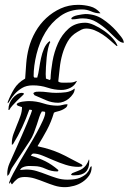

<svg xmlns="http://www.w3.org/2000/svg" viewBox="-20 -743 543 794"><path d="M82 -11Q62 -11 51.5 -3Q41 5 29 20V18Q25 17 25 9L19 17L18 14V11Q22 -2 34.5 -25.5Q47 -49 63.5 -77.5Q80 -106 98.5 -136.5Q117 -167 132 -194.5Q147 -222 157 -244Q167 -266 167 -277Q167 -281 163 -281.5Q159 -282 156 -282H153Q147 -273 142.5 -259Q138 -245 132.5 -228Q127 -211 120 -193Q113 -175 103 -160L29 -48Q26 -43 23.5 -36.5Q21 -30 18 -23Q16 -20 14 -18.5Q12 -17 12 -14Q10 -18 10 -25Q10 -46 19 -67Q21 -72 29 -89.5Q37 -107 47.5 -131Q58 -155 70 -182Q82 -209 91.5 -232Q101 -255 107 -270.5Q113 -286 112 -288Q111 -288 107 -289Q103 -290 101 -289Q88 -252 71.5 -216.5Q55 -181 34 -147L29 -144V-152Q29 -170 35.5 -188.5Q42 -207 50 -226Q58 -245 64.5 -263.5Q71 -282 71 -300L53 -306L49 -311Q49 -315 56 -318Q63 -321 71.5 -322.5Q80 -324 88.5 -324.5Q97 -325 100 -325Q130 -325 159 -315.5Q188 -306 218 -306Q229 -306 238.5 -309Q248 -312 259 -312Q259 -303 252 -297.5Q245 -292 236 -288Q227 -284 217.5 -282Q208 -280 203 -277Q192 -239 174 -205.5Q156 -172 136 -140V-138Q164 -132 186 -125Q208 -118 228 -109Q248 -100 269 -88.5Q290 -77 318 -63Q318 -60 321 -60Q321 -55 315 -54Q309 -53 304 -53Q278 -53 251.5 -61.5Q225 -70 201 -80.5Q177 -91 156 -99.5Q135 -108 119 -108Q112 -108 108 -99Q142 -89 168 -76Q194 -63 221 -40V-37Q221 -34 216 -34Q192 -34 168.5 -45Q145 -56 122 -56Q115 -56 106 -56.5Q97 -57 88.5 -55.5Q80 -54 73 -50.5Q66 -47 63 -40Q69 -40 75 -41Q81 -42 88 -42Q111 -42 132 -35.5Q153 -29 173.5 -21Q194 -13 215 -6.5Q236 0 259 0Q293 0 311 -8Q329 -16 338 -25.5Q347 -35 350 -44Q353 -53 358 -56Q358 -55 358.5 -54Q359 -53 359 -52Q359 -32 348.5 -17Q338 -2 322 9Q306 20 286 25.5Q266 31 248 31Q226 31 205.5 24.5Q185 18 165 10Q145 2 124.5 -4.5Q104 -11 82 -11ZM274 -22 279 -27Q293 -33 303 -36.5Q313 -40 321 -45.5Q329 -51 335.5 -59.5Q342 -68 348 -84L349 -81V-74Q349 -18 290 -18H282Q274 -18 274 -22ZM71 -359Q73 -359 76 -358Q79 -357 79 -355Q79 -353 70.5 -345.5Q62 -338 51.5 -327.5Q41 -317 31.5 -306.5Q22 -296 19 -289L15 -288V-292Q15 -303 19.5 -315Q24 -327 32 -336.5Q40 -346 50 -352.5Q60 -359 71 -359ZM84 -418Q86 -449 88.5 -481Q91 -513 99 -544Q108 -579 126.5 -611.5Q145 -644 171.5 -668.5Q198 -693 231 -708Q264 -723 303 -723Q328 -723 353 -716.5Q378 -710 395 -689Q395 -688 394 -688H392Q375 -688 357 -696Q339 -704 319 -704Q268 -704 230 -677Q192 -650 167.5 -609Q143 -568 131 -519Q119 -470 119 -427L122 -422H134Q139 -439 142 -460Q145 -481 149.5 -502Q154 -523 162 -542Q170 -561 185 -573L188 -569Q183 -561 179 -543Q175 -525 173 -505Q171 -485 170 -466Q169 -447 169 -437Q169 -432 169.5 -427Q170 -422 170 -418L186 -412L189 -416Q190 -448 197 -488.5Q204 -529 220 -564.5Q236 -600 263.5 -624.5Q291 -649 333 -649Q348 -649 369 -639.5Q390 -630 410 -616Q430 -602 445.5 -585Q461 -568 466 -553H462Q448 -565 434 -577.5Q420 -590 404 -600.5Q388 -611 371 -618Q354 -625 336 -625Q326 -625 317 -620.5Q308 -616 300 -611Q274 -596 260 -571.5Q246 -547 238 -519Q230 -491 227 -461.5Q224 -432 221 -407V-406Q226 -402 232.5 -401.5Q239 -401 244 -401Q258 -401 271.5 -401.5Q285 -402 296 -408Q297 -408 298 -407.5Q299 -407 297 -406Q288 -388 270.5 -379.5Q253 -371 234 -371Q205 -371 176.5 -380.5Q148 -390 116 -390Q89 -390 71 -379Q53 -368 41 -354.5Q29 -341 22 -329Q15 -317 12 -316V-321Q23 -350 38.5 -375.5Q54 -401 84 -418ZM118 -356 119 -359Q124 -363 130 -363.5Q136 -364 142 -364Q160 -364 177.5 -361.5Q195 -359 212 -359Q233 -359 252.5 -361.5Q272 -364 289 -377Q289 -365 282 -354.5Q275 -344 265 -335.5Q255 -327 243 -322.5Q231 -318 221 -318Q194 -318 170.5 -328.5Q147 -339 123 -349ZM322 -667Q311 -667 300.5 -665Q290 -663 279 -663Q275 -663 275 -666Q275 -670 282.5 -674Q290 -678 300 -680Q310 -682 319.5 -683.5Q329 -685 333 -685Q373 -685 404.5 -664Q436 -643 462 -614Q469 -606 480.5 -591.5Q492 -577 492 -566Q478 -566 462 -582Q446 -598 425.5 -617Q405 -636 379.5 -651.5Q354 -667 322 -667Z"/></svg>

Font: Akronim
Style: Regular
Weight: 400
Designer: Grzegorz Klimczewski
Foundry: Fonty.PL
Version: Version 1.002